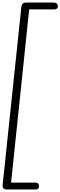

<svg xmlns="http://www.w3.org/2000/svg" viewBox="-34 -1024 474 1507"><path d="M20.5 463Q0.5 463 -7.2 454.2Q-15 445.5 -13.5 430L133.5 -969Q135.5 -986 144 -995Q152.5 -1004 174 -1004H383.5Q403.5 -1004 412 -995.8Q420.5 -987.5 420.5 -976.5Q420.5 -965.5 413.2 -957.8Q406 -950 389 -950H195L53 409H242Q258 409 265 416.8Q272 424.5 272 435.5Q273 446.5 266.8 454.8Q260.5 463 247 463Z"/></svg>

Font: Edu NSW ACT Hand Pre
Style: Regular
Weight: 400
Designer: Tina and Corey Anderson, Eben Sorkin, Mirko Velimirovic
Foundry: Sorkin Type Co.
Version: Version 2.000